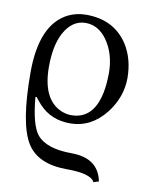

<svg xmlns="http://www.w3.org/2000/svg" viewBox="-78 -500 623 794"><g transform="rotate(10 233.0 -103.5)"><path d="M433.1 -213.9Q433.1 -132.8 379.4 -64Q319.3 11.7 231.9 12.2Q151.9 12.2 101.6 -41.5Q89.4 -54.7 76.2 -71.8L71.8 -69.8Q82 43.9 112.3 83Q151.9 132.8 261.2 132.8Q372.1 133.8 391.1 228L369.1 234.9Q353 201.2 251 201.2Q130.9 201.2 84 127.9Q34.2 49.3 34.2 -167Q34.2 -369.6 145.5 -425.3Q180.2 -441.9 220.2 -441.9Q337.4 -441.9 395.5 -352.5Q432.6 -293.9 433.1 -213.9ZM230 -22Q323.2 -22 346.7 -138.7Q353.5 -174.8 354 -219.2Q354 -300.3 313.5 -357.9Q277.3 -407.7 224.1 -408.2Q167 -408.2 133.3 -345.7Q105 -291.5 105 -204.1Q105 -68.4 186 -31.7Q208 -22 230 -22Z"/></g></svg>

Font: Linux Biolinum O
Style: Regular
Weight: 400
Designer: Philipp H. Poll
Foundry: Philipp H. Poll
Version: Version 1.0.4